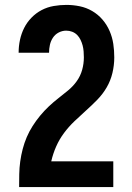

<svg xmlns="http://www.w3.org/2000/svg" viewBox="-20 -763 540 783"><path d="M58 0V-1Q58 -27 58.5 -53Q59 -79 62.5 -104.5Q66 -130 72.5 -155Q79 -180 89 -203.5Q99 -227 113 -249Q127 -271 143.5 -291Q160 -311 178.5 -328.5Q197 -346 217.5 -362Q238 -378 258 -394.5Q278 -411 293 -432Q308 -453 315 -478Q322 -503 322 -529Q322 -541 321 -553.5Q320 -566 317 -577.5Q314 -589 308.5 -600.5Q303 -612 294.5 -620.5Q286 -629 274.5 -633.5Q263 -638 250 -638Q234 -638 219.5 -630.5Q205 -623 196 -609.5Q187 -596 183.5 -580Q180 -564 180 -548Q180 -548 180 -548Q180 -548 180 -548H56Q56 -548 56 -548.5Q56 -549 56 -549Q56 -575 61.5 -600.5Q67 -626 78.5 -649Q90 -672 108.5 -691Q127 -710 150 -722Q173 -734 199 -738.5Q225 -743 251 -743Q278 -743 305 -737.5Q332 -732 356 -718Q380 -704 398 -683Q416 -662 427 -636.5Q438 -611 442 -584Q446 -557 446 -529Q446 -497 438.5 -465.5Q431 -434 415 -406.5Q399 -379 376.5 -356Q354 -333 330.5 -312Q307 -291 283.5 -268.5Q260 -246 241 -220.5Q222 -195 209 -165.5Q196 -136 189 -105H442V0Z"/></svg>

Font: iosevka_custom_sans_ss08 XBd
Style: Regular
Weight: 800
Designer: Belleve Invis
Foundry: Belleve Invis
Version: Version 10.3.0; ttfautohint (v1.8.3)